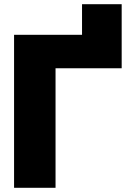

<svg xmlns="http://www.w3.org/2000/svg" viewBox="-20 -893 626 913"><path d="M558.6 -727.5V-568.4H244.1V0H46.9V-727.5H370.1V-873H558.6Z"/></svg>

Font: Inter Black
Style: Regular
Weight: 900
Designer: Rasmus Andersson
Foundry: rsms
Version: Version 4.000;git-a52131595